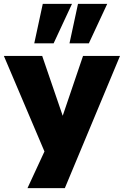

<svg xmlns="http://www.w3.org/2000/svg" viewBox="-28 -792 640 992"><path d="M114 180 221 -51V36L-8 -503H190L299 -185H293L401 -503H592L307 180ZM331 -568 375 -772H526L431 -568ZM149 -568 193 -772H344L249 -568Z"/></svg>

Font: Nunito Sans 8pt Black
Style: Regular
Weight: 900
Version: Version 3.101;gftools[0.9.27]